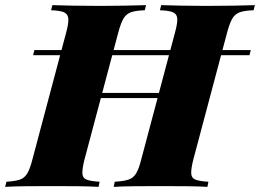

<svg xmlns="http://www.w3.org/2000/svg" viewBox="-67 -728 1013 748"><path d="M257 -346 264 -366H617L609 -346ZM615 -602Q625 -639 623.5 -656.5Q622 -674 606 -680.5Q590 -687 556 -688L561 -708Q591 -707 639.5 -706Q688 -705 737 -705Q794 -705 844.5 -706Q895 -707 926 -708L921 -688Q887 -687 868 -680.5Q849 -674 838.5 -656.5Q828 -639 818 -602L686 -106Q677 -70 678 -52Q679 -34 695 -28Q711 -22 745 -20L741 0Q711 -2 660.5 -2.5Q610 -3 553 -3Q504 -3 455.5 -2.5Q407 -2 376 0L380 -20Q414 -22 433 -28Q452 -34 463 -52Q474 -70 483 -106ZM262 -106Q253 -70 254 -52Q255 -34 271 -28Q287 -22 321 -20L317 0Q286 -2 238 -2.5Q190 -3 140 -3Q83 -3 33.5 -2.5Q-16 -2 -47 0L-42 -20Q-9 -22 9.5 -28Q28 -34 39 -52Q50 -70 59 -106L191 -602Q201 -639 199 -656.5Q197 -674 181.5 -680.5Q166 -687 132 -688L137 -708Q166 -707 216.5 -706Q267 -705 324 -705Q374 -705 420.5 -706Q467 -707 502 -708L497 -688Q463 -687 444 -680.5Q425 -674 414.5 -656.5Q404 -639 394 -602ZM910 -533 905 -513H62L67 -533Z"/></svg>

Font: Playfair Display Black
Style: Italic
Weight: 900
Italic angle: -14°
Designer: Claus Eggers Sørensen
Foundry: Claus Eggers Sørensen
Version: Version 1.203